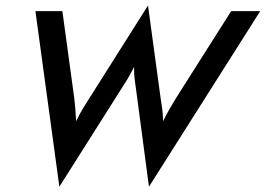

<svg xmlns="http://www.w3.org/2000/svg" viewBox="-20 -666 978 707"><path d="M198.6 21.5 110.4 -625H209.7L253.5 -304.2Q255.6 -284.7 257.3 -266Q259 -247.2 260.4 -220.1Q273.6 -247.2 285.1 -266Q296.5 -284.7 309 -304.2L525 -645.8L571.5 -304.2Q574.3 -286.1 577.1 -267Q579.9 -247.9 580.6 -220.1Q594.4 -247.9 605.6 -267Q616.7 -286.1 627.8 -304.2L831.2 -625H938.2L528.5 21.5L481.2 -335.4Q478.5 -353.5 476 -372.6Q473.6 -391.7 473.6 -419.4Q459.7 -391.7 448.3 -372.9Q436.8 -354.2 425 -336.1Z"/></svg>

Font: Afacad Medium
Style: Italic
Weight: 500
Italic angle: -14°
Designer: Kristian Moeller
Foundry: Dicotype
Version: Version 1.000; ttfautohint (v1.8.4.7-5d5b)